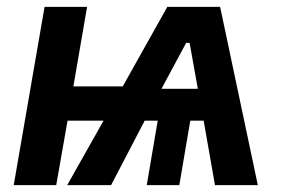

<svg xmlns="http://www.w3.org/2000/svg" viewBox="-20 -540 822 560"><path d="M20 0H144L177 -188H282L176 0H304L402 -188H440L408 0H503L535 -188H574L607 0H732L622 -520H468L338 -288H194L234 -520H110ZM451 -281 523 -415H533L557 -281Z"/></svg>

Font: Fixel Text 20240404 SemiBold
Style: Italic
Weight: 600
Width: 4
Italic angle: -10°
Designer: AlfaBravo + MacPaw
Foundry: Kyrylo Tkachov, Marchela Mozhyna, Serhii Makarenko, Maria Weinstein, Zakhar Kryvoshyya
Version: Version 1.211;Glyphs 3.2 (3225)